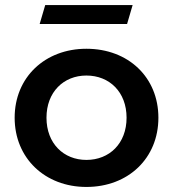

<svg xmlns="http://www.w3.org/2000/svg" viewBox="-20 -733 685 760"><path d="M159 -713 137 -638H483L505 -713ZM322 7C488 7 607 -107 607 -267C607 -427 488 -540 322 -540C158 -540 38 -427 38 -267C38 -107 158 7 322 7ZM322 -100C232 -100 164 -165 164 -267C164 -369 232 -434 322 -434C413 -434 481 -369 481 -267C481 -165 413 -100 322 -100Z"/></svg>

Font: Talent
Style: Bold
Weight: 600
Designer: Mike Powis
Version: Version 1.001;hotconv 1.0.109;makeotfexe 2.5.65596